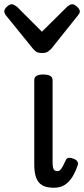

<svg xmlns="http://www.w3.org/2000/svg" viewBox="-67 -865 395 902"><path d="M186 17Q163 17 145.5 11.5Q128 6 116.5 -7Q105 -20 99.5 -41Q94 -62 94 -93V-489Q94 -502 104.5 -508.5Q115 -515 136 -515Q158 -515 169 -508.5Q180 -502 180 -489V-106Q180 -89 182 -79Q184 -69 189 -65Q194 -61 203 -61Q210 -61 215.5 -66Q221 -71 227.5 -83Q234 -95 243 -114Q245 -121 254 -123Q263 -125 276 -120Q290 -116 296 -107Q302 -98 298 -89Q287 -56 272 -32.5Q257 -9 236.5 4Q216 17 186 17ZM273 -845Q282 -845 295 -833.5Q308 -822 308 -811Q308 -809 307 -805.5Q306 -802 301 -795L174 -636Q168 -630 159 -623Q150 -616 130 -616Q111 -616 102 -623Q93 -630 88 -636L-41 -795Q-45 -802 -46 -805.5Q-47 -809 -47 -811Q-47 -822 -34.5 -833.5Q-22 -845 -12 -845Q-6 -845 0 -841.5Q6 -838 13 -833L130 -716L248 -833Q254 -838 260 -841.5Q266 -845 273 -845Z"/></svg>

Font: Playwrite FR Moderne
Style: Regular
Weight: 400
Designer: Veronika Burian, José Scaglione
Foundry: TypeTogether
Version: Version 1.002